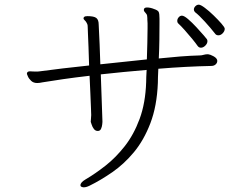

<svg xmlns="http://www.w3.org/2000/svg" viewBox="-20 -760 1040 821"><path d="M914 -609Q924 -609 932.5 -618Q941 -627 941 -637Q941 -643 927 -659Q913 -675 893.5 -694Q874 -713 856 -726.5Q838 -740 830 -740Q822 -740 815.5 -733.5Q809 -727 809 -719Q809 -713 814 -708Q831 -695 856 -667.5Q881 -640 899 -617Q904 -609 914 -609ZM870 -528H867Q859 -528 850.5 -525.5Q842 -523 834 -523Q795 -522 750.5 -518.5Q706 -515 659 -510Q661 -550 661.5 -590.5Q662 -631 662 -659V-680Q662 -702 658.5 -709Q655 -716 640 -721Q623 -728 609 -728Q598 -728 596 -722Q596 -721 595.5 -720Q595 -719 595 -718Q595 -714 597.5 -710.5Q600 -707 603 -704Q608 -699 609 -693.5Q610 -688 610 -683V-677Q611 -670 611 -660.5Q611 -651 611 -640Q611 -612 610 -576Q609 -540 608 -506L409 -485Q408 -528 406 -570Q404 -612 402 -655Q402 -675 392 -683Q382 -691 354 -691Q344 -691 340.5 -688Q337 -685 337 -682Q337 -678 341.5 -674Q346 -670 349 -665Q351 -662 353 -657.5Q355 -653 355 -645Q355 -642 356 -618Q357 -594 358.5 -557.5Q360 -521 361 -480Q303 -474 248.5 -467.5Q194 -461 150 -455Q145 -454 140.5 -454Q136 -454 131 -454Q124 -454 118.5 -454.5Q113 -455 108 -455Q95 -455 95 -444Q95 -444 99 -434Q103 -424 113 -414.5Q123 -405 139 -405Q149 -405 162 -408Q198 -414 250 -421.5Q302 -429 363 -436Q365 -395 366.5 -358.5Q368 -322 369 -297.5Q370 -273 370 -268Q370 -261 369 -252.5Q368 -244 368 -239Q369 -237 372 -227Q375 -217 381.5 -208.5Q388 -200 398 -200Q408 -200 412 -209Q416 -218 417 -227.5Q418 -237 418 -238V-242Q416 -293 414.5 -343Q413 -393 411 -442Q458 -447 507.5 -452Q557 -457 607 -461Q606 -445 605.5 -431Q605 -417 605 -409Q602 -319 577 -251.5Q552 -184 513.5 -135Q475 -86 431 -51.5Q387 -17 346 7Q324 20 324 32Q324 37 329 39Q334 41 338 41Q349 41 363 34Q410 11 460 -23.5Q510 -58 552.5 -109Q595 -160 623 -233Q651 -306 655 -405Q655 -415 655.5 -431Q656 -447 657 -466Q717 -471 774.5 -474Q832 -477 883 -478Q895 -478 902 -484.5Q909 -491 909 -499Q909 -503 908 -505Q905 -513 892 -520Q879 -527 870 -528ZM867 -584Q867 -586 866.5 -588Q866 -590 865 -592Q864 -594 851 -609Q838 -624 819.5 -644Q801 -664 784 -678.5Q767 -693 758 -693Q750 -693 744 -686Q738 -679 738 -671Q738 -663 743 -659Q753 -650 770 -631Q787 -612 802.5 -593Q818 -574 824 -565Q830 -556 839 -556Q849 -556 858 -565Q867 -574 867 -584Z"/></svg>

Font: Klee One
Style: Regular
Weight: 400
Designer: Fontworks Inc.
Foundry: Fontworks Inc.
Version: Version 1.100